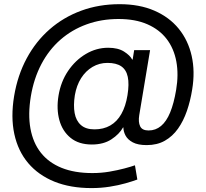

<svg xmlns="http://www.w3.org/2000/svg" viewBox="-20 -728 1010 942"><path d="M429.2 194.8Q325.2 194.8 246.8 163.1Q168.5 131.3 118.4 72.3Q68.4 13.2 50.3 -70.3Q32.2 -153.8 49.3 -256.8Q66.4 -358.9 111.1 -441.9Q155.8 -524.9 223.6 -584.2Q291.5 -643.6 378.4 -675.5Q465.3 -707.5 566.9 -707.5Q664.6 -707.5 737.8 -675.5Q811 -643.6 857.2 -586.7Q903.3 -529.8 920.4 -453.6Q937.5 -377.4 922.9 -289.1Q914.1 -233.4 897 -183.8Q879.9 -134.3 853.3 -96.7Q826.7 -59.1 788.8 -37.6Q751 -16.1 699.7 -16.1Q656.7 -16.1 631.6 -29.5Q606.4 -43 595.9 -63Q585.4 -83 585.4 -102.5H583.5Q565.4 -69.8 526.6 -44.4Q487.8 -19 430.7 -19Q366.2 -19 326.2 -51.8Q286.1 -84.5 271.2 -138.9Q256.3 -193.4 267.1 -258.8Q278.3 -327.1 314 -379.9Q349.6 -432.6 401.1 -463.1Q452.6 -493.7 510.7 -493.7Q559.1 -493.7 588.6 -474.9Q618.2 -456.1 628.4 -436H630.9L638.2 -481.9H716.3L663.1 -162.6Q657.7 -129.4 667.5 -108.6Q677.2 -87.9 709 -87.9Q743.7 -87.9 770 -109.9Q796.4 -131.8 814.7 -176Q833 -220.2 844.2 -287.1Q856.9 -362.3 845.2 -426Q833.5 -489.7 797.9 -536.4Q762.2 -583 703.1 -608.9Q644 -634.8 561.5 -634.8Q477.5 -634.8 405.3 -608.6Q333 -582.5 276.6 -533.2Q220.2 -483.9 183.1 -413.6Q146 -343.3 131.3 -255.4Q116.7 -167 129.4 -97.2Q142.1 -27.3 180.4 21.2Q218.8 69.8 282.2 95.5Q345.7 121.1 433.1 121.1Q476.1 121.1 516.4 114.3Q556.6 107.4 589.8 98.6Q623 89.8 642.1 83L653.8 152.8Q631.8 161.1 596.7 171.1Q561.5 181.2 518.3 188Q475.1 194.8 429.2 194.8ZM443.4 -93.3Q487.8 -93.3 521 -112.3Q554.2 -131.3 575.4 -168.9Q596.7 -206.5 605.5 -261.2Q614.3 -315.9 606.9 -350.8Q599.6 -385.7 575 -402.6Q550.3 -419.4 507.3 -419.4Q467.3 -419.4 433.8 -399.7Q400.4 -379.9 377.9 -344.5Q355.5 -309.1 347.2 -260.7Q339.4 -210.9 346.2 -173.3Q353 -135.7 377 -114.5Q400.9 -93.3 443.4 -93.3Z"/></svg>

Font: Inter 24pt
Style: Italic
Weight: 400
Italic angle: -9.3988°
Designer: Rasmus Andersson
Foundry: rsms
Version: Version 4.001;git-66647c0bb